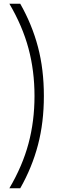

<svg xmlns="http://www.w3.org/2000/svg" viewBox="-20 -892 314 1024"><path d="M30 112Q100 -7 132 -126.5Q164 -246 164 -380Q164 -514 132 -633.5Q100 -753 30 -872H88Q151 -761 182.5 -641.5Q214 -522 214 -380Q214 -239 182.5 -119Q151 1 88 112Z"/></svg>

Font: Open Sauce One Light
Style: Regular
Weight: 300
Designer: Alfredo Marco Pradil
Foundry: Creative Sauce Fz LLC
Version: Version 1.477